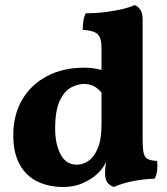

<svg xmlns="http://www.w3.org/2000/svg" viewBox="-20 -737 668 766"><path d="M316 -467Q351 -467 385 -458V-548Q385 -583 371 -599Q357 -615 310 -618Q310 -635 312.5 -652.5Q315 -670 322 -684Q363 -684 402 -689Q441 -694 471.5 -701.5Q502 -709 517 -717Q532 -711 540.5 -697Q549 -683 549 -659V-181Q549 -145 553 -127Q557 -109 569.5 -102.5Q582 -96 607 -95Q609 -76 607 -58Q605 -40 597 -24Q556 -23 513.5 -15Q471 -7 434 9Q415 2 407 -11Q399 -24 399 -48Q399 -67 404 -91Q394 -72 383.5 -59.5Q373 -47 363 -39Q346 -23 311.5 -7Q277 9 233 9Q175 9 130 -12.5Q85 -34 59 -80Q33 -126 33 -198Q33 -278 68 -338.5Q103 -399 167 -433Q231 -467 316 -467ZM200 -223Q200 -163 221.5 -121.5Q243 -80 287 -80Q311 -80 333.5 -95.5Q356 -111 370.5 -146.5Q385 -182 385 -241V-368Q370 -385 354 -393.5Q338 -402 315 -402Q291 -402 264.5 -388.5Q238 -375 219 -336.5Q200 -298 200 -223Z"/></svg>

Font: Vollkorn ExtraBold
Style: Regular
Weight: 800
Designer: Friedrich Althausen
Foundry: Friedrich Althausen
Version: Version 5.000; ttfautohint (v1.8.3)